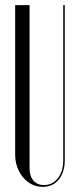

<svg xmlns="http://www.w3.org/2000/svg" viewBox="-20 -719 303 747"><path d="M95 -699V-65Q95 -34 110 -16.5Q125 1 151 1Q184 1 205 -25.5Q226 -52 226 -95V-699H232V-96Q232 -50 209 -21Q186 8 146 8Q124 8 104.5 -1.5Q85 -11 70.5 -28Q56 -45 47.5 -68Q39 -91 39 -118V-699Z"/></svg>

Font: Moniqa Cond Display
Style: Regular
Weight: 400
Width: 3
Designer: Rajesh Rajput
Foundry: Rajesh Rajput
Version: Version 1.000